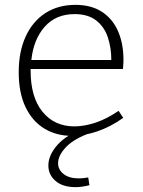

<svg xmlns="http://www.w3.org/2000/svg" viewBox="-20 -552 587 790"><path d="M276 7Q212 7 162.5 -23Q113 -53 85 -111.5Q57 -170 57 -255Q57 -339 85.5 -401.5Q114 -464 166.5 -498Q219 -532 290 -532Q356 -532 400 -503Q444 -474 466 -423Q488 -372 488 -306Q488 -298 487.5 -289.5Q487 -281 486 -268H106Q106 -265 106 -261Q106 -152 155 -92Q204 -32 286 -32Q327 -32 373.5 -47.5Q420 -63 468 -96L487 -67Q433 -29 379 -11Q325 7 276 7ZM287 -494Q210 -494 164 -442Q118 -390 109 -305H438Q438 -356 423.5 -399Q409 -442 375.5 -468Q342 -494 287 -494ZM291 218Q238 218 208.5 192.5Q179 167 179 129Q179 86 217 43.5Q255 1 330 -25L338 0Q279 23 249 56Q219 89 219 120Q219 146 241.5 164Q264 182 305 182Q323 182 343 178L348 210Q317 218 291 218Z"/></svg>

Font: Bitter Light
Style: Regular
Weight: 300
Designer: Sol Matas, and Bitter project Authors
Foundry: Sol Matas
Version: Version 2.001